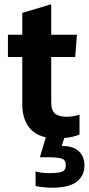

<svg xmlns="http://www.w3.org/2000/svg" viewBox="-20 -636 414 896"><path d="M222 240Q205 240 181 237.5Q157 235 146 232V164Q175 172 207 172Q251 172 269 165.5Q287 159 287 135Q287 109 266 103.5Q245 98 210 98H166L194 5Q138 -8 111 -48Q84 -88 84 -150V-370H17V-474H84V-576L219 -616V-474H339L331 -370H219V-159Q219 -120 237 -105.5Q255 -91 293 -91Q321 -91 351 -101V-8Q319 5 280 8L268 45Q321 45 347.5 69.5Q374 94 374 136Q374 185 337.5 212.5Q301 240 222 240Z"/></svg>

Font: Kanit Medium
Style: Regular
Weight: 500
Designer: Katatrad Team
Foundry: CadsonDemak
Version: Version 2.000; ttfautohint (v1.8.3)